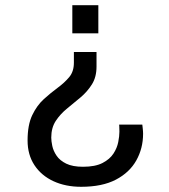

<svg xmlns="http://www.w3.org/2000/svg" viewBox="-20 -546 651 738"><path d="M292 172Q232 172 185.5 150.5Q139 129 112.5 89Q86 49 86 -6Q86 -66 104 -103.5Q122 -141 148.5 -165Q175 -189 201.5 -208.5Q228 -228 246 -249.5Q264 -271 264 -305V-346H351V-290Q351 -250 333.5 -222Q316 -194 290 -172Q264 -150 238 -129Q212 -108 194.5 -81.5Q177 -55 177 -17Q177 -4 181 15Q185 34 197.5 52.5Q210 71 234.5 83Q259 95 299 95Q346 95 374 80.5Q402 66 416 44.5Q430 23 434.5 0Q439 -23 439 -40Q439 -52 438.5 -59.5Q438 -67 438 -67H527Q527 -67 528.5 -54Q530 -41 530 -32Q530 24 504 70.5Q478 117 425.5 144.5Q373 172 292 172ZM258 -418V-526H358V-418Z"/></svg>

Font: Archivo VF Beta
Style: Regular
Weight: 400
Designer: Hector Gatti
Foundry: Omnibus-Type
Version: Version 1.002